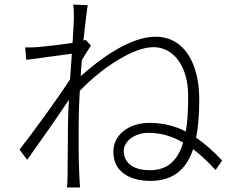

<svg xmlns="http://www.w3.org/2000/svg" viewBox="-20 -801 1040 847"><path d="M641 -50C577 -50 526 -76 526 -135C526 -180 577 -215 634 -215C690 -215 740 -200 788 -172C766 -98 723 -50 641 -50ZM358 -625 348 -622C356 -697 363 -756 367 -778L303 -781C306 -759 306 -736 306 -717C306 -706 303 -665 300 -612C245 -603 176 -596 143 -593C126 -592 109 -591 91 -592L96 -537C162 -546 254 -558 297 -564C294 -528 292 -489 289 -451C242 -377 121 -210 66 -141L100 -96C157 -176 233 -284 284 -361C282 -318 280 -281 280 -259C279 -159 279 -119 278 -24C278 -8 277 16 275 26H333L330 -25C326 -111 327 -158 327 -254C327 -297 329 -347 332 -400C422 -495 564 -593 657 -593C742 -593 810 -514 810 -378C810 -321 808 -268 800 -221C752 -245 700 -259 639 -259C548 -259 480 -206 480 -132C480 -39 558 -3 644 -3C743 -3 802 -53 832 -143C865 -118 898 -87 931 -51L960 -93C924 -131 886 -166 845 -194C855 -242 859 -299 859 -363C859 -516 796 -639 666 -639C553 -639 421 -541 336 -465C337 -489 339 -512 341 -536C354 -558 370 -582 381 -600Z"/></svg>

Font: Noto Sans JP Light
Style: Regular
Weight: 300
Designer: Ryoko NISHIZUKA (kana & ideographs); Paul D. Hunt (Latin, Greek & Cyrillic); Wenlong ZHANG (bopomofo); Sandoll Communica
Foundry: Adobe Systems Incorporated
Version: Version 1.004;PS 1.004;hotconv 1.0.82;makeotf.lib2.5.63406